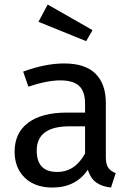

<svg xmlns="http://www.w3.org/2000/svg" viewBox="-20 -821 584 853"><path d="M391.1 -687 362.8 -638.2 150.9 -724.1 191.9 -800.8ZM450.2 -123Q450.2 -90.8 461.2 -75.4Q472.2 -60.1 494.1 -51.8L473.1 12.2Q432.1 7.8 407 -10.7Q381.8 -29.3 370.1 -66.9Q316.9 12.2 212.9 12.2Q135.3 12.2 90.1 -31.5Q44.9 -75.2 44.9 -147Q44.9 -231 105.5 -275.9Q166 -320.8 276.9 -320.8H357.9V-359.9Q357.9 -415.5 331.1 -439.7Q304.2 -463.9 248 -463.9Q189.5 -463.9 106 -436L83 -502.9Q181.2 -539.1 265.1 -539.1Q358.4 -539.1 404.3 -493.7Q450.2 -448.2 450.2 -363.8ZM233.9 -57.1Q313.5 -57.1 357.9 -139.2V-259.8H289.1Q143.1 -259.8 143.1 -151.9Q143.1 -57.1 233.9 -57.1Z"/></svg>

Font: FiraGO
Style: Regular
Weight: 400
Designer: bBox Type
Foundry: bBox Type GmbH
Version: Version 1.001;PS 001.001;hotconv 1.0.88;makeotf.lib2.5.64775